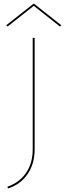

<svg xmlns="http://www.w3.org/2000/svg" viewBox="-20 -872 367 1086"><path d="M327 -729 319 -722 171 -839 23 -722 15 -729 171 -852ZM165 -658H176V-28Q176 55 135.5 113.5Q95 172 25 194L22 184Q89 161 127 106.5Q165 52 165 -28Z"/></svg>

Font: Ysabeau SC Hairline
Style: Regular
Weight: 100
Designer: Christian Thalmann (Catharsis Fonts)
Version: Version 0.003